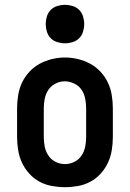

<svg xmlns="http://www.w3.org/2000/svg" viewBox="-20 -770 540 798"><path d="M250 8Q223 8 195.5 3Q168 -2 144 -15Q120 -28 101.5 -48.5Q83 -69 71.5 -93.5Q60 -118 55.5 -145.5Q51 -173 51 -200V-320Q51 -347 55.5 -374.5Q60 -402 71.5 -426.5Q83 -451 102 -471.5Q121 -492 145 -505Q169 -518 196 -524.5Q223 -531 250 -531Q277 -531 304 -524.5Q331 -518 355 -505Q379 -492 398 -471.5Q417 -451 428.5 -426.5Q440 -402 444.5 -374.5Q449 -347 449 -320V-200Q449 -173 444.5 -145.5Q440 -118 428.5 -93.5Q417 -69 398.5 -48.5Q380 -28 356 -15Q332 -2 304.5 3Q277 8 250 8ZM250 -88Q270 -88 288.5 -97Q307 -106 318.5 -123Q330 -140 334 -160Q338 -180 338 -200V-320Q338 -340 334 -360.5Q330 -381 318.5 -397.5Q307 -414 288 -423Q269 -432 249 -432Q229 -432 210.5 -422.5Q192 -413 181 -396.5Q170 -380 166 -360Q162 -340 162 -320V-200Q162 -180 166 -160Q170 -140 181.5 -123Q193 -106 211.5 -97Q230 -88 250 -88ZM250 -590Q234 -590 218 -595Q202 -600 191 -611Q180 -622 175 -638Q170 -654 170 -670Q170 -686 175 -702Q180 -718 191 -729Q202 -740 218 -745Q234 -750 250 -750Q266 -750 282 -745Q298 -740 309 -729Q320 -718 325 -702Q330 -686 330 -670Q330 -654 325 -638Q320 -622 309 -611Q298 -600 282 -595Q266 -590 250 -590Z"/></svg>

Font: Zed Mono
Style: Bold
Weight: 700
Monospace: yes
Designer: Belleve Invis
Foundry: Belleve Invis
Version: Version 1.0.0; ttfautohint (v1.8.4)